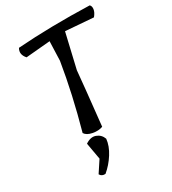

<svg xmlns="http://www.w3.org/2000/svg" viewBox="-234 -853 1114 1243"><g transform="rotate(-30 323.5 -231.5)"><path d="M296 -657 115 -641Q80 -680 103 -719Q349 -737 637 -728Q649 -717 646 -694.5Q643 -672 622 -647L415 -663L355 -406Q348 -323 314 -7Q281 5 240 -3Q199 -11 184 -35Q254 -286 291 -514ZM196 163 174 39Q215 11 250 24Q285 37 298 73Q293 124 259.5 177Q226 230 180 268Q152 270 140 248Z"/></g></svg>

Font: Tillana Medium
Style: Regular
Weight: 500
Designer: Lipi Raval (Devanagari, Latin), Jonny Pinhorn (Latin)
Foundry: Indian Type Foundry
Version: Version 2.003;PS 1.0;hotconv 1.0.79;makeotf.lib2.5.61930; tt